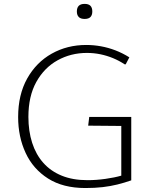

<svg xmlns="http://www.w3.org/2000/svg" viewBox="-20 -948 766 977"><path d="M414.6 8.8Q300.8 8.8 224.6 -39.6Q148.4 -87.9 110.4 -169.9Q72.3 -252 72.3 -352.5Q72.3 -466.3 118.4 -548.6Q164.6 -630.9 243.2 -675Q321.8 -719.2 418.9 -719.2Q456.5 -719.2 493.9 -712.4Q531.2 -705.6 567.6 -691.7Q604 -677.7 638.2 -656.2L619.6 -620.6H614.3Q586.4 -639.2 555.2 -652.1Q523.9 -665 490.5 -671.9Q457 -678.7 422.4 -678.7Q340.8 -678.7 272.9 -641.1Q205.1 -603.5 164.8 -531Q124.5 -458.5 124.5 -353Q124.5 -280.8 143.6 -221.4Q162.6 -162.1 200.2 -119.6Q237.8 -77.1 293.9 -54.2Q350.1 -31.2 424.8 -31.2Q469.7 -31.2 516.6 -37.8Q563.5 -44.4 597.2 -54.2V-307.1L428.7 -308.6L434.1 -353H647.9V-30.3Q613.3 -18.1 577.9 -9.3Q542.5 -0.5 502.7 4.2Q462.9 8.8 414.6 8.8ZM410.6 -851.6Q390.6 -851.6 380.9 -861.3Q371.1 -871.1 371.1 -889.6Q371.1 -908.7 380.9 -918.5Q390.6 -928.2 410.6 -928.2Q430.7 -928.2 440.2 -918.5Q449.7 -908.7 449.7 -889.6Q449.7 -871.1 440.2 -861.3Q430.7 -851.6 410.6 -851.6Z"/></svg>

Font: Comme Thin
Style: Regular
Weight: 250
Version: Version 1.000;gftools[0.9.27]